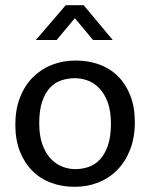

<svg xmlns="http://www.w3.org/2000/svg" viewBox="-20 -710 578 739"><path d="M499 -240Q499 -181 481 -134.5Q463 -88 431.5 -56Q400 -24 358 -7.5Q316 9 267 9Q218 9 176.5 -6.5Q135 -22 104.5 -52.5Q74 -83 56.5 -127.5Q39 -172 39 -230Q39 -289 57 -335Q75 -381 106.5 -412.5Q138 -444 180 -460.5Q222 -477 271 -477Q320 -477 361.5 -462Q403 -447 433.5 -417Q464 -387 481.5 -342.5Q499 -298 499 -240ZM407 -235Q407 -282 395 -315Q383 -348 363.5 -369Q344 -390 319 -399.5Q294 -409 268 -409Q242 -409 217 -401Q192 -393 173 -373Q154 -353 142.5 -319.5Q131 -286 131 -235Q131 -188 143 -154.5Q155 -121 174.5 -100Q194 -79 219 -69Q244 -59 270 -59Q296 -59 321 -67.5Q346 -76 365 -96.5Q384 -117 395.5 -150.5Q407 -184 407 -235ZM414 -556H338L268 -640L198 -556H118L233 -690H302Z"/></svg>

Font: Mukta Malar
Style: Regular
Weight: 400
Designer: Aadarsh Rajan, Girish Dalvi, Yashodeep Gholap
Foundry: Ek Type
Version: Version 2.538;PS 1.000;hotconv 16.6.51;makeotf.lib2.5.65220;